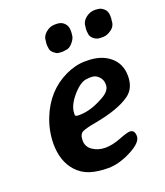

<svg xmlns="http://www.w3.org/2000/svg" viewBox="-129 -787 744 867"><g transform="rotate(-20 242.5 -353.0)"><path d="M291.5 -418.9Q259.8 -418.9 220.7 -374.3Q181.6 -329.6 181.6 -291.5L181.2 -287.1Q181.2 -277.3 193.8 -277.3H203.1Q255.9 -277.3 319.8 -313Q360.4 -335.4 360.4 -363.3V-368.2Q360.4 -389.6 345.2 -404.8Q330.1 -419.9 312 -419.9H298.8Q293.9 -418.9 291.5 -418.9ZM294.9 -650.4V-640.1L294.4 -638.2V-633.8Q293.5 -629.9 293.5 -627.9Q293.5 -612.8 277.1 -593.3Q260.7 -573.7 243.2 -573.7L229.5 -571.8H221.2Q213.9 -573.2 207 -573.2Q200.2 -573.2 186.5 -584.7Q172.9 -596.2 172.9 -610.4L171.4 -620.6V-632.8Q172.9 -638.7 172.9 -643.1Q172.9 -666 192.9 -682.6Q212.9 -699.2 234.9 -699.2H245.1Q267.1 -699.2 281 -685.3Q294.9 -671.4 294.9 -650.4ZM485.4 -650.4V-638.2Q483.9 -630.9 483.9 -627.4Q483.9 -602.1 462.9 -586.9Q441.9 -571.8 423.8 -571.8H409.2Q392.1 -571.8 377.7 -583.7Q363.3 -595.7 363.3 -610.4L361.8 -620.1V-632.8Q363.3 -638.7 363.3 -643.1Q363.3 -665.5 383.3 -682.4Q403.3 -699.2 427.2 -699.2H433.6L435.5 -698.7H439.5L447.8 -697.3Q457 -697.3 471.2 -685.3Q485.4 -673.3 485.4 -650.4ZM388.7 -129.4Q412.6 -129.4 412.6 -98.9Q412.6 -68.4 353.3 -37.8Q293.9 -7.3 242.7 -7.3Q191.4 -7.3 154.8 -19.3Q118.2 -31.2 91.3 -61Q46.4 -111.3 46.4 -195.3Q46.9 -255.9 69.3 -313.5Q113.3 -425.8 212.9 -473.1Q261.7 -496.1 307.1 -496.1H317.4Q384.3 -496.1 426 -461.7Q467.8 -427.2 467.8 -368.2Q467.8 -309.1 427.7 -280.3Q373 -240.7 257.8 -219.7Q210.4 -211.4 192.9 -202.9Q175.3 -194.3 175.3 -163.6Q175.3 -132.8 201.7 -115.5Q228 -98.1 261.7 -98.1Q295.4 -98.1 335.7 -113.8Q376 -129.4 388.7 -129.4Z"/></g></svg>

Font: Averia Libre
Style: Bold Italic
Weight: 700
Italic angle: -6.90001°
Version: Version 1.002